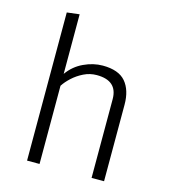

<svg xmlns="http://www.w3.org/2000/svg" viewBox="-113 -854 841 945"><g transform="rotate(15 307.5 -381.5)"><path d="M175.9 -762.6V-459Q207.2 -503.1 255.4 -525.6Q303.6 -548.2 351.8 -548.2Q432.8 -548.2 468.7 -506.2Q504.6 -464.1 504.6 -389.7V0H441V-401Q441 -495.4 335.4 -495.4Q300.5 -495.4 269.2 -480Q237.9 -464.6 213.8 -442.3Q189.7 -420 175.9 -398.5V0H112.3V-754.9Z"/></g></svg>

Font: Fira Code Light
Style: Regular
Weight: 300
Monospace: yes
Designer: Carrois Corporate, Edenspiekermann AG, Nikita Prokopov
Foundry: Carrois Corporate, Edenspiekermann AG, Nikita Prokopov
Version: Version 6.000; ttfautohint (v1.8.2) -l 8 -r 50 -G 200 -x 14 